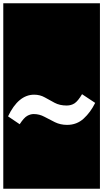

<svg xmlns="http://www.w3.org/2000/svg" viewBox="-30 -937 629 1170"><path d="M-10 213V-917H579V213ZM379 -176Q438 -176 480 -214.5Q522 -253 550 -310L470 -363Q445 -321 424.5 -307.5Q404 -294 376 -294Q334 -294 303 -310.5Q272 -327 243 -343.5Q214 -360 178 -360Q82 -360 19 -228L90 -180Q116 -220 136 -231Q156 -242 175 -242Q210 -242 240.5 -225.5Q271 -209 304.5 -192.5Q338 -176 379 -176Z"/></svg>

Font: Zilla Slab Highlight
Style: Bold
Weight: 700
Designer: Typotheque Type Foundry
Foundry: Typotheque type foundry
Version: Version 1.1; 2017; ttfautohint (v1.6)